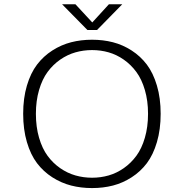

<svg xmlns="http://www.w3.org/2000/svg" viewBox="-20 -898 890 928"><path d="M571 -877.5 449 -753H402.5L280 -877.5H344.5L426 -789.5L506.5 -877.5ZM425 -706Q478 -706 525.8 -693.8Q573.5 -681.5 616.2 -654Q659 -626.5 689.8 -585.8Q720.5 -545 738.5 -484.2Q756.5 -423.5 756.5 -348Q756.5 -272.5 738.5 -211.2Q720.5 -150 689.8 -109.2Q659 -68.5 616.2 -41Q573.5 -13.5 526 -1.2Q478.5 11 425 11Q371.5 11 323.8 -1.2Q276 -13.5 233 -41Q190 -68.5 159 -109.2Q128 -150 110 -211.2Q92 -272.5 92 -348Q92 -423.5 110 -484.2Q128 -545 159 -585.8Q190 -626.5 233 -654Q276 -681.5 323.8 -693.8Q371.5 -706 425 -706ZM695.5 -348Q695.5 -411 680.2 -463Q665 -515 639 -550.2Q613 -585.5 578.2 -609.8Q543.5 -634 505 -645Q466.5 -656 425 -656Q383.5 -656 344.8 -645Q306 -634 271 -609.8Q236 -585.5 210 -550.2Q184 -515 168.8 -463Q153.5 -411 153.5 -348Q153.5 -284.5 168.8 -232.2Q184 -180 210 -144.8Q236 -109.5 271 -85.2Q306 -61 344.8 -50Q383.5 -39 425 -39Q466.5 -39 505 -50Q543.5 -61 578.2 -85.2Q613 -109.5 639 -144.8Q665 -180 680.2 -232.2Q695.5 -284.5 695.5 -348Z"/></svg>

Font: League Mono Wide UltraLight
Style: Regular
Weight: 200
Width: 8
Designer: Tyler Finck
Foundry: The League of Moveable Type / Tyler Finck
Version: Version 2.210